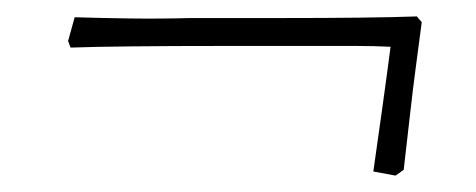

<svg xmlns="http://www.w3.org/2000/svg" viewBox="-20 -323 580 234"><path d="M462 -109 435 -114Q440 -149 446 -192Q452 -235 456 -266Q436 -267 415 -267Q394 -267 370 -267Q311 -267 251 -267Q191 -267 142 -266.5Q93 -266 66 -265L63 -273L71 -302Q102 -301 138 -300.5Q174 -300 212 -301Q267 -301 321 -301Q375 -301 418.5 -301.5Q462 -302 488 -303L494 -296L487 -243Q483 -213 479.5 -181.5Q476 -150 472 -116Z"/></svg>

Font: Labrada Lght
Style: Italic
Weight: 300
Italic angle: -7°
Designer: Mercedes Jáuregui
Foundry: Omnibus-Type Team
Version: Version 1.000; ttfautohint (v1.8.4.7-5d5b)